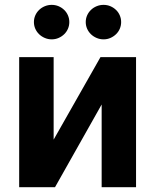

<svg xmlns="http://www.w3.org/2000/svg" viewBox="-20 -785 651 805"><path d="M204.9 -545.5V-199.6L401.3 -545.5H550.4V0H406.2V-346.9L210.6 0H60.4V-545.5ZM414.1 -764.6Q429.7 -764.6 443 -758.9Q456.3 -753.2 466.4 -743.4Q476.6 -733.7 482.2 -720.5Q487.9 -707.4 487.9 -692.5Q487.9 -677.6 482.2 -664.4Q476.6 -651.3 466.4 -641.5Q456.3 -631.7 443 -625.9Q429.7 -620 414.1 -620Q398.8 -620 385.1 -625.9Q371.4 -631.7 361.3 -641.5Q351.2 -651.3 345.3 -664.4Q339.5 -677.6 339.5 -692.5Q339.5 -707.4 345.3 -720.5Q351.2 -733.7 361.3 -743.4Q371.4 -753.2 385.1 -758.9Q398.8 -764.6 414.1 -764.6ZM122.2 -692.5Q122.2 -707.4 128 -720.5Q133.9 -733.7 144 -743.4Q154.1 -753.2 167.8 -758.9Q181.5 -764.6 196.7 -764.6Q212.4 -764.6 225.7 -758.9Q239 -753.2 249.1 -743.4Q259.2 -733.7 264.9 -720.5Q270.6 -707.4 270.6 -692.5Q270.6 -677.6 264.9 -664.4Q259.2 -651.3 249.1 -641.5Q239 -631.7 225.7 -625.9Q212.4 -620 196.7 -620Q181.5 -620 167.8 -625.9Q154.1 -631.7 144 -641.5Q133.9 -651.3 128 -664.4Q122.2 -677.6 122.2 -692.5Z"/></svg>

Font: Cannonade
Style: Bold
Weight: 700
Designer: Rasmus Andersson
Foundry: rsms
Version: Version 3.012;git-f93a4a705